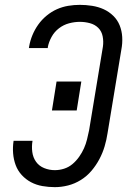

<svg xmlns="http://www.w3.org/2000/svg" viewBox="-20 -763 540 791"><path d="M206 8Q180 8 154.5 3.5Q129 -1 107.5 -12.5Q86 -24 69.5 -42Q53 -60 44.5 -83Q36 -106 34 -131.5Q32 -157 36 -183H114Q110 -160 113 -137Q116 -114 128.5 -96.5Q141 -79 162 -70.5Q183 -62 206 -62Q225 -62 244 -68Q263 -74 278.5 -87Q294 -100 306 -117Q318 -134 326 -152Q334 -170 338.5 -188.5Q343 -207 347 -226L404 -571Q407 -592 403 -613Q399 -634 385 -648Q371 -662 350.5 -667.5Q330 -673 309 -673Q287 -673 264.5 -667Q242 -661 223 -646.5Q204 -632 192.5 -611Q181 -590 177 -569Q177 -568 177 -567Q177 -566 177 -565H99Q99 -566 99.5 -567.5Q100 -569 100 -571Q104 -595 113.5 -618Q123 -641 137.5 -661.5Q152 -682 172 -698.5Q192 -715 214.5 -725Q237 -735 261 -739Q285 -743 309 -743Q334 -743 359.5 -739Q385 -735 407 -725Q429 -715 446.5 -698Q464 -681 473 -658.5Q482 -636 483.5 -610.5Q485 -585 480 -559L423 -214Q419 -187 411 -160Q403 -133 389.5 -107.5Q376 -82 357 -59.5Q338 -37 313 -21.5Q288 -6 260.5 1Q233 8 206 8ZM194 -308 213 -427H315L296 -308Z"/></svg>

Font: Iosevka SS04
Style: Italic
Weight: 400
Italic angle: -9°
Monospace: yes
Designer: Belleve Invis
Foundry: Belleve Invis
Version: Version 19.0.0; ttfautohint (v1.8.4)